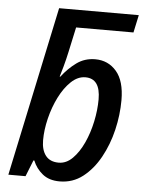

<svg xmlns="http://www.w3.org/2000/svg" viewBox="-54 -803 641 857"><g transform="rotate(5 266.5 -375.0)"><path d="M245 10Q198 10 168.5 -14Q139 -38 125 -73H121L92 0H15L176 -760H533L516 -681H259L235 -570Q228 -537 218.5 -502.5Q209 -468 205 -456H208Q238 -495 274 -521Q310 -547 357 -547Q415 -547 452 -504Q489 -461 489 -375Q489 -309 473 -241.5Q457 -174 425.5 -117Q394 -60 349 -25Q304 10 245 10ZM234 -73Q268 -73 296 -101Q324 -129 344.5 -173.5Q365 -218 376 -270Q387 -322 387 -370Q387 -463 320 -463Q286 -463 256 -434.5Q226 -406 203.5 -361Q181 -316 168.5 -264.5Q156 -213 156 -167Q156 -123 175.5 -98Q195 -73 234 -73Z"/></g></svg>

Font: Noto Sans SemiCondensed Medium
Style: Italic
Weight: 500
Width: 4
Italic angle: -12°
Designer: Monotype Design Team
Foundry: Monotype Imaging Inc.
Version: Version 2.013; ttfautohint (v1.8.4.7-5d5b)